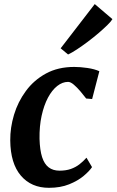

<svg xmlns="http://www.w3.org/2000/svg" viewBox="-20 -888 558 918"><path d="M214 10Q129.5 10 79.8 -48.2Q30 -106.5 29 -217Q28.5 -277.5 47 -339.2Q65.5 -401 103.8 -453Q142 -505 199.8 -536.5Q257.5 -568 335 -568Q364 -568 398 -563Q432 -558 455 -547.5L420.5 -414.5L392 -417Q380.5 -432 364.8 -450.8Q349 -469.5 333.2 -483Q317.5 -496.5 305.5 -496.5Q278.5 -496.5 253.5 -476.8Q228.5 -457 209.2 -420.8Q190 -384.5 179 -334.5Q168 -284.5 169 -224Q170.5 -170.5 181.2 -137Q192 -103.5 212.8 -87.8Q233.5 -72 264.5 -72Q295.5 -72 318.8 -80.2Q342 -88.5 360 -102.5Q378 -116.5 393.5 -134L420 -89Q407.5 -70 379.8 -46.8Q352 -23.5 310.5 -6.8Q269 10 214 10ZM270 -657 433 -868.5 517.5 -796.5Q512 -786.5 494.2 -769Q476.5 -751.5 451.8 -730.2Q427 -709 399.8 -688.5Q372.5 -668 347.8 -651.8Q323 -635.5 305.5 -627.5Z"/></svg>

Font: Merriweather
Style: Bold Italic
Weight: 700
Italic angle: -7.8°
Version: Version 2.101